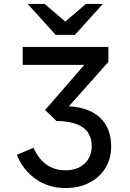

<svg xmlns="http://www.w3.org/2000/svg" viewBox="-20 -937 656 969"><path d="M312 12Q224 12 159.8 -33.8Q95.5 -79.5 65 -155.5L149 -191Q175.5 -133.5 215.8 -105.5Q256 -77.5 311 -77.5Q371 -77.5 407 -111.5Q443 -145.5 443 -200.5Q443 -237 426 -265Q409 -293 370 -309.2Q331 -325.5 265 -326.5L207.5 -381.5L405.5 -609.5H94.5V-700H527V-624.5L327.5 -400.5Q430 -395 485.5 -342.5Q541 -290 541 -198.5Q541 -135 511.2 -87.8Q481.5 -40.5 429.8 -14.2Q378 12 312 12ZM261 -761 120 -917H205.5L309.5 -828L413.5 -917H499L358 -761Z"/></svg>

Font: Overpass Mono Medium
Style: Regular
Weight: 500
Monospace: yes
Designer: Delve Withrington, Dave Bailey
Foundry: Delve Fonts LLC
Version: Version 4.000